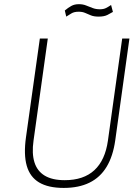

<svg xmlns="http://www.w3.org/2000/svg" viewBox="-20 -912 678 942"><path d="M292.5 10Q217 10 172 -16.8Q127 -43.5 111.2 -98.8Q95.5 -154 107.5 -239L175.5 -723H214.5L144.5 -222Q135.5 -159 149 -115.8Q162.5 -72.5 199.5 -50.2Q236.5 -28 297.5 -28Q390 -28 443 -77Q496 -126 509.5 -222L579.5 -723H615L545.5 -224Q534.5 -145.5 503 -93.5Q471.5 -41.5 419 -15.8Q366.5 10 292.5 10ZM305 -830.5 298 -860.5Q314 -874 329.8 -882.8Q345.5 -891.5 367 -891.5Q386.5 -891.5 402.2 -885.2Q418 -879 434 -872.8Q450 -866.5 470 -866.5Q487.5 -866.5 499.2 -872.2Q511 -878 525 -887.5L534 -853.5Q523.5 -847 507.2 -838.8Q491 -830.5 464 -830.5Q441 -830.5 426.2 -836.5Q411.5 -842.5 398 -848.5Q384.5 -854.5 366 -854.5Q343.5 -854.5 330 -846Q316.5 -837.5 305 -830.5Z"/></svg>

Font: Public Sans Thin Thin
Style: Italic
Weight: 250
Italic angle: -8°
Version: Version 2.001